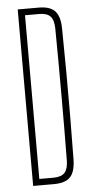

<svg xmlns="http://www.w3.org/2000/svg" viewBox="-56 -833 415 867"><g transform="rotate(-5 151.5 -400.0)"><path d="M58.5 0V-800H154Q204.5 -800 227 -776.2Q249.5 -752.5 250.5 -698Q252 -591.5 252.5 -495.5Q253 -399.5 252.5 -304Q252 -208.5 250.5 -102.5Q249.5 -47.5 227 -23.8Q204.5 0 153 0ZM89 -29H153Q188.5 -29 204 -46Q219.5 -63 220 -101Q221 -176 221.2 -250.8Q221.5 -325.5 221.5 -400Q221.5 -474.5 221.2 -549.5Q221 -624.5 220 -699.5Q219.5 -737.5 204.2 -754.2Q189 -771 154 -771H89Z"/></g></svg>

Font: Big Shoulders Display Thin ExtraLight
Style: Regular
Weight: 250
Version: Version 2.002